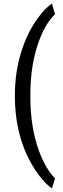

<svg xmlns="http://www.w3.org/2000/svg" viewBox="-20 -822 354 1072"><path d="M63 -288.6Q63 -416.5 97.7 -529.3Q132.3 -642.1 195.8 -727.1Q234.4 -778.3 270 -802.2L287.1 -742.7Q228.5 -686.5 190.9 -573.5Q153.3 -460.4 149.9 -322.3L149.4 -282.7Q149.4 -110.8 197.8 21Q234.4 120.1 287.1 174.3L270 229.5Q225.1 199.2 178.7 129.9Q63 -44.4 63 -288.6Z"/></svg>

Font: TypoPRO Roboto
Style: Regular
Weight: 400
Designer: Google
Version: Version 2.136; 2016